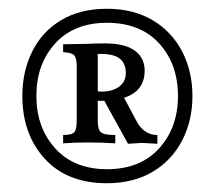

<svg xmlns="http://www.w3.org/2000/svg" viewBox="-20 -682 490 438"><path d="M419 -463Q419 -407 395.5 -361.5Q372 -316 328 -290Q284 -264 224 -264Q133 -264 82 -320Q31 -376 31 -463Q31 -519 53.5 -564.5Q76 -610 119.5 -636Q163 -662 224 -662Q284 -662 328 -636Q372 -610 395.5 -564.5Q419 -519 419 -463ZM63 -463Q63 -391 106 -343.5Q149 -296 224 -296Q300 -296 343 -343.5Q386 -391 386 -463Q386 -536 343 -583Q300 -630 224 -630Q149 -630 106 -583Q63 -536 63 -463ZM310 -521Q310 -474 263 -459L294 -401Q311 -374 339 -374V-354Q305 -356 304 -356L272 -354L218 -452H214H203V-406Q203 -387 210 -380.5Q217 -374 243 -374V-355Q216 -357 181 -357Q148 -357 124 -355V-374Q144 -374 149.5 -380.5Q155 -387 155 -406V-531Q155 -549 149.5 -555.5Q144 -562 124 -563V-581L180 -582Q193 -583 219 -583Q265 -583 287.5 -566.5Q310 -550 310 -521ZM203 -559V-474Q206 -473 211 -473Q237 -473 252 -484.5Q267 -496 267 -515Q267 -537 253.5 -548Q240 -559 210 -559Z"/></svg>

Font: Gupter
Style: Bold
Weight: 700
Designer: Octavio Pardo
Version: Version 1.000